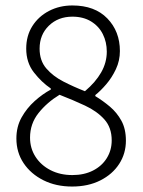

<svg xmlns="http://www.w3.org/2000/svg" viewBox="-20 -671 522 703"><path d="M244 12Q185 12 139 -11Q93 -34 66.5 -73.5Q40 -113 40 -164Q40 -207 59 -241Q78 -275 107 -301Q136 -327 166 -343V-347Q132 -370 104 -406Q76 -442 76 -493Q76 -540 98.5 -575.5Q121 -611 159.5 -631Q198 -651 245 -651Q327 -651 373 -603.5Q419 -556 419 -484Q419 -449 404.5 -418Q390 -387 369 -362.5Q348 -338 329 -323V-319Q357 -302 382.5 -280.5Q408 -259 424.5 -229Q441 -199 441 -156Q441 -109 416.5 -71Q392 -33 347.5 -10.5Q303 12 244 12ZM245 -30Q288 -30 320.5 -46.5Q353 -63 371 -92Q389 -121 389 -157Q389 -204 362 -234Q335 -264 291 -284.5Q247 -305 198 -324Q152 -296 121 -257Q90 -218 90 -167Q90 -128 110 -97Q130 -66 165 -48Q200 -30 245 -30ZM291 -337Q330 -370 350.5 -406Q371 -442 371 -482Q371 -517 356.5 -546Q342 -575 313.5 -592.5Q285 -610 245 -610Q193 -610 159 -577Q125 -544 125 -493Q125 -449 149.5 -420.5Q174 -392 212 -372.5Q250 -353 291 -337Z"/></svg>

Font: Assistant ExtraLight Light
Style: Regular
Weight: 300
Version: Version 3.000